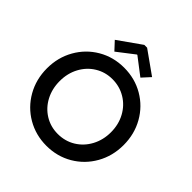

<svg xmlns="http://www.w3.org/2000/svg" viewBox="-244 -1101 1280 1280"><g transform="rotate(45 396.0 -461.0)"><path d="M34.2 -360.4Q34.2 -462.9 81.8 -546.9Q129.4 -630.9 211.9 -679.2Q294.4 -727.5 395.5 -727.5Q497.1 -727.5 579.8 -679.2Q662.6 -630.9 710.2 -546.9Q757.8 -462.9 757.8 -359.4Q757.8 -256.8 710.2 -172.9Q662.6 -88.9 580.1 -40.5Q497.6 7.8 396.5 7.8Q295.9 7.8 212.9 -40.5Q129.9 -88.9 82 -173.1Q34.2 -257.3 34.2 -360.4ZM637.7 -360.4Q637.7 -433.6 605.7 -492.4Q573.7 -551.3 518.1 -584.7Q462.4 -618.2 394.5 -618.2Q327.6 -618.2 272.7 -584.7Q217.8 -551.3 186 -492.4Q154.3 -433.6 154.3 -360.4Q154.3 -287.6 185.5 -228.5Q216.8 -169.4 271.7 -135.5Q326.7 -101.6 394.5 -101.6Q463.4 -101.6 518.8 -135.5Q574.2 -169.4 606 -228.8Q637.7 -288.1 637.7 -360.4ZM219.7 -814.5 382.8 -929.7H409.2L571.3 -814.5L518.6 -756.8L397.5 -849.6H393.6L273.4 -756.8Z"/></g></svg>

Font: Reddit Sans Chocolate SemiBold
Style: Regular
Weight: 600
Designer: Stephen Hutchings
Foundry: Reddit
Version: Version 1.011